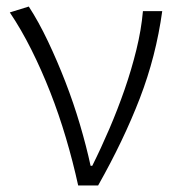

<svg xmlns="http://www.w3.org/2000/svg" viewBox="-20 -567 539 587"><path d="M219 0Q203 -73 181.5 -145.5Q160 -218 133.5 -285.5Q107 -353 76 -415Q45 -477 10 -529L68 -547Q98 -501 126.5 -441Q155 -381 180 -316.5Q205 -252 224.5 -186Q244 -120 257 -60H262Q289 -114 314.5 -173.5Q340 -233 361 -293.5Q382 -354 397 -415Q412 -476 417 -533H476Q457 -395 407.5 -266.5Q358 -138 280 0Z"/></svg>

Font: Kinto Sans Light
Style: Regular
Weight: 300
Designer: Authors: Ryoko NISHIZUKA  (kana & ideographs); Paul D. Hunt (Latin, Greek & Cyrillic); Wenlong ZHANG  (bopomofo); Sandol
Foundry: Adobe Systems Incorporated, ookami Inc.
Version: Version 0.001